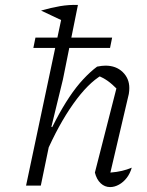

<svg xmlns="http://www.w3.org/2000/svg" viewBox="-20 -755 597 781"><path d="M165 -126 154 -154Q180 -215 207 -266.5Q234 -318 262 -360Q290 -402 319 -433Q348 -464 375 -484Q385 -486 393.5 -487Q402 -488 409 -488Q452 -488 479 -462Q506 -436 506 -397Q506 -391 505.5 -385Q505 -379 504 -373L429 -53Q455 -55 476 -60Q497 -65 516 -73Q509 -49 495.5 -31.5Q482 -14 464 -4Q446 6 428 6Q406 6 389.5 -9.5Q373 -25 366 -53L458 -413L459 -390Q435 -414 418 -426Q401 -438 376 -449L395 -450Q338 -417 278 -332.5Q218 -248 165 -126ZM86 0 238 -718 297 -735 236 -432 189 -239 195 -237 146 0ZM238 -669 147 -712Q189 -724 224.5 -730Q260 -736 297 -735ZM124.2 -602H436.1L427.6 -560H115.7Z"/></svg>

Font: Piazzolla 8pt ExtraLight
Style: Italic
Weight: 250
Italic angle: -11.3°
Designer: Juan Pablo del Peral
Foundry: Huerta Tipografica
Version: Version 2.001